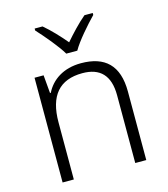

<svg xmlns="http://www.w3.org/2000/svg" viewBox="-113 -854 823 942"><g transform="rotate(-15 298.0 -382.5)"><path d="M269 -606H325C349 -649 408 -716 446 -755V-765H404C368 -735 329 -693 297 -656C266 -693 227 -735 191 -765H151V-755C187 -716 244 -649 269 -606ZM326 -542C236 -542 175 -499 146 -440H142L134 -532H88V0H145V-290C145 -425 203 -493 320 -493C409 -493 457 -446 457 -344V0H513V-348C513 -482 447 -542 326 -542Z"/></g></svg>

Font: Noto Sans Telugu Light
Style: Regular
Weight: 300
Designer: Jelle Bosma - Monotype Design Team
Foundry: Monotype Imaging Inc.
Version: Version 2.005